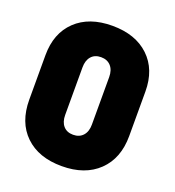

<svg xmlns="http://www.w3.org/2000/svg" viewBox="-131 -811 842 926"><g transform="rotate(20 289.5 -348.0)"><path d="M33 -236V-464Q33 -577 101.5 -642.5Q170 -708 289 -708Q408 -708 477 -642.5Q546 -577 546 -464V-236Q546 -121 477 -54.5Q408 12 289 12Q170 12 101.5 -54Q33 -120 33 -236ZM358 -226V-470Q358 -506 339.5 -526.5Q321 -547 289 -547Q257 -547 239 -526.5Q221 -506 221 -470V-226Q221 -190 239 -169.5Q257 -149 289 -149Q321 -149 339.5 -169.5Q358 -190 358 -226Z"/></g></svg>

Font: Barlow Black
Style: Regular
Weight: 900
Designer: Jeremy Tribby
Foundry: Tribby Type
Version: Version 1.422